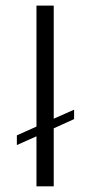

<svg xmlns="http://www.w3.org/2000/svg" viewBox="-20 -654 319 674"><path d="M108 0V-175.5L39.2 -144.8V-178.9L108 -209.6V-634.3H168.6V-237.3L240.1 -269V-235.9L168.6 -203.5V0Z"/></svg>

Font: Alumni Sans Thin
Style: Regular
Weight: 100
Designer: Robert E. Leuschke
Foundry: Robert E. Leuschke
Version: Version 1.018